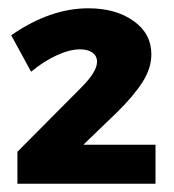

<svg xmlns="http://www.w3.org/2000/svg" viewBox="-20 -803 420 463"><path d="M214 -654Q214 -668 203 -676Q192 -684 173 -684Q148 -684 116.5 -669.5Q85 -655 55 -630L7 -718Q101 -783 193 -783Q259 -783 302 -752.5Q345 -722 345 -672Q345 -638 323 -604Q301 -570 261 -531L181 -454H355V-360H22V-437L176 -592Q214 -630 214 -654Z"/></svg>

Font: Montserrat arm2
Style: Bold
Weight: 700
Designer: Julieta Ulanovsky
Foundry: Julieta Ulanovsky
Version: Version 6.000